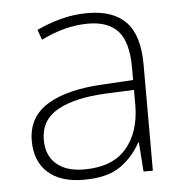

<svg xmlns="http://www.w3.org/2000/svg" viewBox="-45 -582 610 636"><g transform="rotate(-5 260.5 -264.5)"><path d="M269 -539Q354 -539 396.5 -494.5Q439 -450 439 -353V0H408L401 -98H399Q375 -52 331.5 -21Q288 10 209 10Q131 10 89.5 -28Q48 -66 48 -133Q48 -212 113.5 -252.5Q179 -293 300 -299L400 -305V-345Q400 -431 367 -467.5Q334 -504 268 -504Q191 -504 111 -464L99 -498Q137 -516 180 -527.5Q223 -539 269 -539ZM304 -268Q202 -263 145 -231Q88 -199 88 -133Q88 -81 121 -52.5Q154 -24 213 -24Q307 -24 353 -77.5Q399 -131 400 -219V-272Z"/></g></svg>

Font: Noto Sans Bengali UI ExtraLight
Style: Regular
Weight: 200
Designer: Jelle Bosma - Monotype Design Team
Foundry: Monotype Imaging Inc.
Version: Version 2.003; ttfautohint (v1.8.4.7-5d5b)